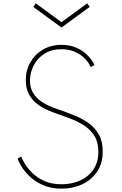

<svg xmlns="http://www.w3.org/2000/svg" viewBox="-20 -1107 724 1143"><path d="M347.5 16Q414 16 469.2 -9.8Q524.5 -35.5 558 -85Q591.5 -134.5 591.5 -205.5Q591.5 -264 569.5 -304.2Q547.5 -344.5 511.2 -371.2Q475 -398 431.8 -416.2Q388.5 -434.5 345.5 -449Q315.5 -459 283 -472.2Q250.5 -485.5 222.2 -505.5Q194 -525.5 176.2 -555.2Q158.5 -585 158.5 -628.5Q158.5 -674 180 -716.5Q201.5 -759 243.2 -786.5Q285 -814 345 -814Q391 -814 426.5 -798.2Q462 -782.5 485.8 -758Q509.5 -733.5 519.5 -708L542.5 -719Q530.5 -747 504 -775Q477.5 -803 437.8 -821.5Q398 -840 346 -840Q284 -840 236 -812Q188 -784 160.8 -736.2Q133.5 -688.5 133.5 -630Q133.5 -578 153.8 -543Q174 -508 205.2 -485.2Q236.5 -462.5 270.5 -448.5Q304.5 -434.5 332.5 -425Q374.5 -411 415.8 -394Q457 -377 491 -352.8Q525 -328.5 545.2 -292.5Q565.5 -256.5 565.5 -204Q565.5 -140 535.2 -96.8Q505 -53.5 455.5 -31.8Q406 -10 347.5 -10Q286.5 -10 242.8 -30.2Q199 -50.5 170.5 -79.2Q142 -108 126.5 -134.8Q111 -161.5 106.5 -175L84.5 -163Q88 -151 104.2 -122Q120.5 -93 152 -61.2Q183.5 -29.5 231.8 -6.8Q280 16 347.5 16ZM346 -943 514 -1066 499 -1087 346 -975 193 -1087 178 -1066Z"/></svg>

Font: Spartan Thin
Style: Regular
Weight: 100
Designer: Matt Bailey, Mirko Velimirovic
Foundry: Matt Bailey
Version: Version 1.003; ttfautohint (v1.8.3)